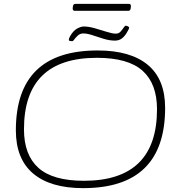

<svg xmlns="http://www.w3.org/2000/svg" viewBox="-20 -967 917 993"><path d="M410 6Q241 6 151.5 -69.5Q62 -145 62 -293Q62 -706 485 -706Q655 -706 744.5 -631.5Q834 -557 834 -409Q834 6 410 6ZM414 -32Q792 -32 792 -402Q792 -534 717.5 -601Q643 -668 481 -668Q104 -668 104 -298Q104 -166 178.5 -99Q253 -32 414 -32ZM354 -754Q349 -754 342.5 -755Q336 -756 336 -761Q336 -767 341 -777Q358 -808 378.5 -819Q399 -830 413 -830Q438 -830 470 -821Q502 -812 531.5 -802.5Q561 -793 579 -793Q594 -793 603.5 -803.5Q613 -814 619.5 -824Q626 -834 630 -834Q636 -834 642 -830.5Q648 -827 648 -824Q648 -818 634 -795Q622 -776 608 -766.5Q594 -757 574 -757Q546 -757 515.5 -766.5Q485 -776 458 -785Q431 -794 411 -794Q395 -794 383.5 -784Q372 -774 365 -764Q358 -754 354 -754ZM367 -911Q355 -911 356 -925L357 -933Q358 -947 371 -947H647Q658 -947 657 -933L656 -925Q655 -911 643 -911Z"/></svg>

Font: Asap Expanded Expanded Thin
Style: Italic
Weight: 100
Width: 7
Italic angle: -6°
Designer: Pablo Cosgaya
Foundry: Omnibus-Type
Version: Version 3.001; ttfautohint (v1.8.4.7-5d5b)